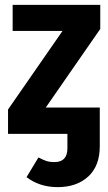

<svg xmlns="http://www.w3.org/2000/svg" viewBox="-20 -550 445 789"><path d="M392 -431 168 -108H390V51Q390 132 342.5 175.5Q295 219 217 219Q143 219 89 178L138 97Q157 107 170.5 111.5Q184 116 204 116Q257 116 257 59V0H13V-100L237 -423H32V-530H392Z"/></svg>

Font: Fira Sans Condensed SemiBold
Style: Regular
Weight: 600
Width: 3
Designer: bBox Type GmbH & Carrois Corporate GbR & Edenspiekermann AG
Foundry: bBox Type GmbH & Carrois Corporate GbR & Edenspiekermann AG
Version: Version 4.301